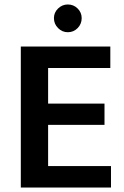

<svg xmlns="http://www.w3.org/2000/svg" viewBox="-20 -838 552 858"><path d="M73 -630H473V-534H195V-375H447V-280H195V-96H476V0H73ZM221 -757Q221 -782 239.5 -800Q258 -818 283 -818Q309 -818 327 -800Q345 -782 345 -757Q345 -731 327 -712.5Q309 -694 283 -694Q258 -694 239.5 -712.5Q221 -731 221 -757Z"/></svg>

Font: Mukta Malar SemiBold
Style: Regular
Weight: 600
Designer: Aadarsh Rajan, Girish Dalvi, Yashodeep Gholap
Foundry: Ek Type
Version: Version 2.538;PS 1.000;hotconv 16.6.51;makeotf.lib2.5.65220;